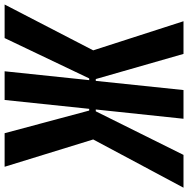

<svg xmlns="http://www.w3.org/2000/svg" viewBox="-32 -840 850 869"><g transform="rotate(-90 393.5 -405.0)"><path d="M-21 0 197.3 -408.7 73.7 -809.6H225.6L328.1 -426.8H335.9L376 -809.6H505.9L465.8 -426.8H473.6L656.2 -809.6H808.1L600.6 -408.7L732.4 0H584.5L470.7 -397H462.4L420.9 0H291L333 -397H324.7L127.4 0Z"/></g></svg>

Font: Oswald
Style: Demi-Bold
Weight: 600
Designer: Vernon Adams
Foundry: Vernon Adams
Version: 3.0; ttfautohint (v0.94.23-7a4d-dirty) -l 8 -r 50 -G 200 -x 